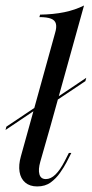

<svg xmlns="http://www.w3.org/2000/svg" viewBox="-36 -661 332 694"><path d="M104.8 -255.6 107.3 -266.9 275.8 -379.8 272.6 -367.7ZM-16.1 -191.1 -12.9 -203.2 106.5 -283.1 104 -271.8ZM70.2 -206.5 162.9 -541.1Q169.4 -562.1 166.1 -575Q162.9 -587.9 148.4 -593.5Q133.9 -599.2 106.5 -599.2L108.9 -608.1Q157.3 -608.9 196.4 -616.9Q235.5 -625 267.7 -641.1L146.8 -206.5ZM109.7 -76.6Q101.6 -48.4 106.5 -31Q111.3 -13.7 129.8 -13.7Q147.6 -13.7 164.5 -30.2Q181.5 -46.8 197.6 -78.2L212.9 -108.1H221.8L204 -73.4Q195.2 -56.5 181 -36.3Q166.9 -16.1 147.2 -1.6Q127.4 12.9 98.4 12.9Q71.8 12.9 55.2 -1.2Q38.7 -15.3 34.7 -39.9Q30.6 -64.5 39.5 -96L70.2 -206.5H146.8Z"/></svg>

Font: Playfair 144pt SemiCondensed
Style: Italic
Weight: 400
Width: 4
Italic angle: -15.6°
Designer: Claus Eggers Sørensen
Foundry: Claus Eggers Sørensen
Version: Version 2.203